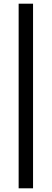

<svg xmlns="http://www.w3.org/2000/svg" viewBox="-20 -817 280 1040"><path d="M81 203V-797H159V203Z"/></svg>

Font: Prociono
Style: Regular
Weight: 400
Designer: Barry Schwartz
Foundry: The Crud Factory
Version: Version 2.301